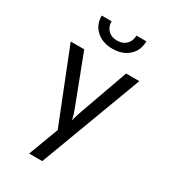

<svg xmlns="http://www.w3.org/2000/svg" viewBox="-228 -897 1056 1190"><g transform="rotate(30 299.5 -302.5)"><path d="M299.3 -640.1Q227.5 -640.1 183.6 -680.2Q139.6 -720.2 139.6 -785.2H210.4Q210.4 -746.1 234.4 -722.2Q258.3 -698.2 298.3 -698.2Q338.9 -698.2 363.3 -722.2Q387.7 -746.1 388.2 -785.2H459Q459 -720.2 415 -680.2Q370.6 -640.1 299.3 -640.1ZM177.7 180.2 258.3 -34.2 53.7 -549.8H150.4L280.3 -210Q288.1 -189.9 295.4 -168Q301.8 -146 305.2 -129.9Q308.1 -146 314.9 -168Q321.8 -189.9 329.1 -210L450.2 -549.8H544.9L271.5 180.2Z"/></g></svg>

Font: UDEV Gothic 35
Style: Regular
Weight: 400
Version: v2.1.0; ttfautohint (v1.8.4.7-5d5b-dirty) -l 6 -r 45 -G 200 